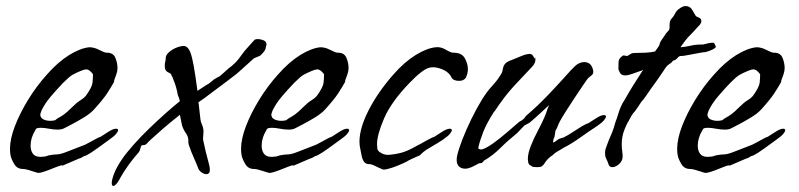

<svg xmlns="http://www.w3.org/2000/svg" viewBox="-20 -545 2639 634"><path d="M107 26Q104 26 94 22.5Q84 19 73 16Q62 13 57 13H56Q37 13 27.5 -2.5Q18 -18 15 -31Q14 -36 13.5 -41.5Q13 -47 13 -53Q13 -86 29 -128Q45 -170 72.5 -215Q100 -260 135 -299Q171 -340 208 -363Q245 -386 275 -389Q291 -389 308 -380Q325 -371 332 -371H333Q354 -371 361 -354Q368 -337 368 -320Q368 -310 364 -299Q360 -288 357.5 -281Q355 -274 357 -276L358 -277Q347 -257 333.5 -236.5Q320 -216 290 -183Q278 -170 257.5 -157.5Q237 -145 218 -135Q199 -125 191 -121Q183 -117 170 -117Q157 -117 141.5 -120Q126 -123 115 -123Q109 -123 104 -122Q99 -121 97 -116Q81 -90 81 -64Q81 -48 88.5 -37.5Q96 -27 114 -27Q120 -27 127 -28Q134 -29 141 -32Q158 -35 165 -35Q172 -35 180.5 -37Q189 -39 209 -47Q231 -56 242.5 -60Q254 -64 260.5 -67Q267 -70 274 -74Q281 -78 296 -86Q307 -92 308.5 -92Q310 -92 314 -94.5Q318 -97 335 -108Q353 -120 363 -120Q370 -120 370 -115Q370 -111 363.5 -103Q357 -95 341 -84Q324 -72 302.5 -56Q281 -40 263 -31Q257 -30 252.5 -26.5Q248 -23 240 -21L184 3L185 2Q188 -1 178.5 2Q169 5 154.5 11Q140 17 126.5 21.5Q113 26 107 26ZM146 -146Q150 -146 154 -146.5Q158 -147 162 -148Q169 -154 175 -157Q181 -160 191 -167Q201 -174 219 -192Q234 -207 245 -213.5Q256 -220 263 -228Q284 -257 285.5 -272Q287 -287 287 -300Q275 -316 265 -316Q259 -316 247 -311Q230 -304 219.5 -298Q209 -292 189 -272Q166 -248 147 -225.5Q128 -203 117 -180Q116 -176 114.5 -172.5Q113 -169 113 -167Q113 -156 123 -151Q133 -146 146 -146Z M354 69Q349 69 349 59Q349 49 356.5 29Q364 9 382 -18Q397 -40 421 -67Q445 -94 473 -121Q501 -148 527.5 -171.5Q554 -195 574 -211Q573 -216 571 -221.5Q569 -227 567 -232Q565 -244 561.5 -256.5Q558 -269 553 -281Q552 -285 550 -289Q548 -293 546 -297Q545 -302 537.5 -305Q530 -308 526 -315Q525 -318 524.5 -321.5Q524 -325 524 -328Q524 -336 526 -343Q528 -350 527 -352Q527 -364 540 -374.5Q553 -385 569 -390Q585 -395 593 -392Q602 -388 608 -373.5Q614 -359 619.5 -328.5Q625 -298 632 -245Q636 -248 643.5 -252.5Q651 -257 661 -264Q668 -267 673.5 -272Q679 -277 687 -283Q698 -290 705 -293Q714 -300 724.5 -310Q735 -320 745 -327Q762 -341 774 -358.5Q786 -376 802 -393Q807 -398 811.5 -403.5Q816 -409 821 -414Q825 -416 832 -416Q840 -416 850 -412Q860 -408 860 -398V-397Q859 -396 857.5 -386.5Q856 -377 841 -363Q840 -361 829.5 -357Q819 -353 818 -352Q800 -336 782 -319.5Q764 -303 756 -297Q745 -288 726.5 -274.5Q708 -261 689 -246.5Q670 -232 655 -221Q640 -210 635 -207Q636 -206 637.5 -189.5Q639 -173 642 -150Q643 -142 647 -133.5Q651 -125 652 -114V-110Q652 -103 651 -95Q650 -87 651 -82Q660 -39 666.5 -17Q673 5 673 16Q673 30 661 30Q654 30 646 24.5Q638 19 635 12Q630 -2 620.5 -23Q611 -44 603 -68Q602 -71 602 -74Q602 -77 602 -80Q602 -94 594 -105Q586 -116 581 -131Q579 -140 577.5 -149Q576 -158 574 -166Q559 -154 539.5 -138Q520 -122 498 -102Q490 -95 481 -87Q472 -79 464 -70Q460 -66 454.5 -66Q449 -66 447 -64Q445 -62 443.5 -54.5Q442 -47 438 -42Q421 -23 405 -1Q389 21 375 46V47Q362 69 354 69Z M870 26Q867 26 857 22.5Q847 19 836 16Q825 13 820 13H819Q800 13 790.5 -2.5Q781 -18 778 -31Q777 -36 776.5 -41.5Q776 -47 776 -53Q776 -86 792 -128Q808 -170 835.5 -215Q863 -260 898 -299Q934 -340 971 -363Q1008 -386 1038 -389Q1054 -389 1071 -380Q1088 -371 1095 -371H1096Q1117 -371 1124 -354Q1131 -337 1131 -320Q1131 -310 1127 -299Q1123 -288 1120.5 -281Q1118 -274 1120 -276L1121 -277Q1110 -257 1096.5 -236.5Q1083 -216 1053 -183Q1041 -170 1020.5 -157.5Q1000 -145 981 -135Q962 -125 954 -121Q946 -117 933 -117Q920 -117 904.5 -120Q889 -123 878 -123Q872 -123 867 -122Q862 -121 860 -116Q844 -90 844 -64Q844 -48 851.5 -37.5Q859 -27 877 -27Q883 -27 890 -28Q897 -29 904 -32Q921 -35 928 -35Q935 -35 943.5 -37Q952 -39 972 -47Q994 -56 1005.5 -60Q1017 -64 1023.5 -67Q1030 -70 1037 -74Q1044 -78 1059 -86Q1070 -92 1071.5 -92Q1073 -92 1077 -94.5Q1081 -97 1098 -108Q1116 -120 1126 -120Q1133 -120 1133 -115Q1133 -111 1126.5 -103Q1120 -95 1104 -84Q1087 -72 1065.5 -56Q1044 -40 1026 -31Q1020 -30 1015.5 -26.5Q1011 -23 1003 -21L947 3L948 2Q951 -1 941.5 2Q932 5 917.5 11Q903 17 889.5 21.5Q876 26 870 26ZM909 -146Q913 -146 917 -146.5Q921 -147 925 -148Q932 -154 938 -157Q944 -160 954 -167Q964 -174 982 -192Q997 -207 1008 -213.5Q1019 -220 1026 -228Q1047 -257 1048.5 -272Q1050 -287 1050 -300Q1038 -316 1028 -316Q1022 -316 1010 -311Q993 -304 982.5 -298Q972 -292 952 -272Q929 -248 910 -225.5Q891 -203 880 -180Q879 -176 877.5 -172.5Q876 -169 876 -167Q876 -156 886 -151Q896 -146 909 -146Z M1247 15Q1244 15 1234.5 10.5Q1225 6 1215.5 1.5Q1206 -3 1201 -3H1200Q1187 -3 1181.5 -11.5Q1176 -20 1174 -32Q1172 -44 1170 -52Q1167 -64 1167 -77Q1167 -122 1197.5 -181.5Q1228 -241 1279 -299Q1315 -340 1352 -363Q1389 -386 1419 -389Q1435 -391 1452 -381Q1469 -371 1476 -371H1477Q1505 -371 1515 -352.5Q1525 -334 1525 -317Q1525 -302 1518 -288Q1511 -278 1496 -278Q1477 -278 1471 -289Q1464 -305 1445 -314Q1426 -323 1409 -323Q1392 -323 1372.5 -308Q1353 -293 1333 -272Q1272 -209 1248.5 -154.5Q1225 -100 1225 -69Q1225 -65 1225.5 -61.5Q1226 -58 1226 -55V-54Q1226 -47 1239 -39.5Q1252 -32 1268 -34Q1295 -37 1313 -43Q1331 -49 1359 -65Q1360 -65 1369 -70Q1378 -75 1387.5 -80.5Q1397 -86 1398 -86Q1409 -92 1410.5 -92Q1412 -92 1416 -94.5Q1420 -97 1437 -108Q1455 -120 1465 -120Q1472 -120 1472 -115Q1472 -111 1465.5 -103Q1459 -95 1443 -84Q1423 -71 1410.5 -64Q1398 -57 1388 -50.5Q1378 -44 1366 -32L1365 -31Q1363 -31 1354.5 -27Q1346 -23 1338 -19.5Q1330 -16 1329 -15Q1325 -12 1308.5 -4.5Q1292 3 1274 9Q1256 15 1247 15Z M1516 12Q1504 12 1496 5Q1488 -2 1488 -17Q1488 -21 1488.5 -25Q1489 -29 1490 -33Q1495 -54 1507 -85Q1519 -116 1536 -151Q1553 -186 1572 -217Q1589 -244 1604.5 -260.5Q1620 -277 1630 -293Q1638 -304 1639 -310.5Q1640 -317 1642 -324Q1646 -335 1654.5 -340Q1663 -345 1670 -347Q1687 -354 1703 -360.5Q1719 -367 1730 -367Q1737 -367 1742 -357.5Q1747 -348 1747 -355V-356Q1748 -353 1748 -348Q1748 -336 1737 -324.5Q1726 -313 1697 -282Q1667 -251 1647 -225Q1627 -199 1613 -177H1612Q1587 -138 1576 -110Q1565 -82 1560 -60Q1559 -55 1560 -54Q1561 -53 1565 -52Q1568 -51 1573 -52Q1588 -57 1609.5 -72.5Q1631 -88 1652.5 -106.5Q1674 -125 1689 -138Q1694 -143 1698.5 -145Q1703 -147 1706 -150Q1711 -153 1713.5 -157.5Q1716 -162 1720 -165Q1756 -196 1789 -230.5Q1822 -265 1846 -292Q1870 -319 1879 -327Q1893 -340 1909 -340Q1932 -340 1938 -315Q1942 -302 1932.5 -295.5Q1923 -289 1918 -282Q1914 -276 1902 -258.5Q1890 -241 1875.5 -219Q1861 -197 1848 -176.5Q1835 -156 1828 -143Q1823 -133 1821.5 -128Q1820 -123 1815 -115V-116Q1814 -114 1813 -105.5Q1812 -97 1811 -93Q1807 -86 1806.5 -79Q1806 -72 1808 -75Q1808 -74 1814 -78Q1820 -82 1825 -86Q1827 -87 1833.5 -89Q1840 -91 1841 -91L1850 -96Q1851 -96 1864.5 -104.5Q1878 -113 1892 -122Q1906 -131 1907 -131Q1918 -137 1919.5 -137Q1921 -137 1925 -139.5Q1929 -142 1946 -153Q1964 -165 1974 -165Q1981 -165 1981 -160Q1981 -156 1974.5 -148Q1968 -140 1952 -129Q1927 -113 1897 -91.5Q1867 -70 1841 -57Q1832 -51 1822.5 -46Q1813 -41 1804 -32L1803 -31Q1801 -31 1793.5 -24Q1786 -17 1785 -15Q1781 -11 1778 -5.5Q1775 0 1769 4H1770Q1766 6 1761.5 6.5Q1757 7 1753 7Q1739 7 1736 4Q1734 2 1730.5 0.5Q1727 -1 1725 -6Q1723 -14 1723 -20Q1723 -38 1732.5 -62.5Q1742 -87 1758 -117Q1771 -142 1777 -156Q1783 -170 1786 -179.5Q1789 -189 1793 -198Q1779 -185 1764 -171Q1749 -157 1729 -140Q1726 -138 1720 -135Q1714 -132 1712 -131L1687 -105Q1656 -80 1632 -56Q1608 -32 1579 -15V-16Q1578 -15 1576.5 -12.5Q1575 -10 1572 -8V-7Q1568 -6 1565 -6Q1562 -6 1560 -5Q1554 -1 1548 1.5Q1542 4 1537 7Q1525 12 1516 12Z M2002 7Q1993 7 1990 -1Q1987 -11 1981.5 -21.5Q1976 -32 1979 -51Q1979 -51 1983 -62.5Q1987 -74 1991 -84Q1996 -95 2001 -107Q2006 -119 2012 -141Q2016 -151 2022.5 -172Q2029 -193 2039 -210V-209Q2054 -236 2070.5 -262.5Q2087 -289 2104 -315Q2099 -311 2090 -309Q2079 -305 2066 -300.5Q2053 -296 2044 -296Q2031 -296 2026.5 -306Q2022 -316 2022 -316V-317Q2022 -328 2022.5 -340.5Q2023 -353 2038 -362H2039Q2041 -362 2045.5 -361Q2050 -360 2051 -360Q2055 -362 2061 -366Q2067 -370 2074 -370H2075Q2092 -370 2111 -371Q2130 -372 2143 -375Q2149 -383 2154 -390.5Q2159 -398 2158 -400Q2159 -405 2165.5 -414.5Q2172 -424 2175 -428Q2177 -433 2183.5 -439.5Q2190 -446 2190 -448V-449Q2191 -451 2191 -456V-464Q2191 -469 2192.5 -474.5Q2194 -480 2198 -484Q2205 -491 2209.5 -501Q2214 -511 2227 -519Q2236 -525 2244 -525Q2258 -525 2265 -513.5Q2272 -502 2276 -495Q2277 -491 2286.5 -487.5Q2296 -484 2296 -475Q2296 -467 2284 -456Q2280 -451 2270 -440.5Q2260 -430 2252 -422Q2245 -415 2227 -389Q2243 -390 2260 -394Q2277 -398 2295 -398Q2300 -397 2312 -400.5Q2324 -404 2334 -404Q2338 -404 2340.5 -398.5Q2343 -393 2344 -390Q2340 -384 2327.5 -379Q2315 -374 2309 -373Q2305 -373 2288 -370Q2271 -367 2253.5 -363.5Q2236 -360 2229 -360Q2223 -361 2217 -353.5Q2211 -346 2203 -345Q2197 -337 2190.5 -333.5Q2184 -330 2179 -323Q2166 -304 2157 -290.5Q2148 -277 2144 -272Q2139 -266 2130.5 -253.5Q2122 -241 2113 -228Q2104 -215 2098 -209Q2094 -203 2085 -189.5Q2076 -176 2070 -170Q2065 -163 2062.5 -158Q2060 -153 2054 -142V-143Q2049 -134 2043 -119.5Q2037 -105 2035 -92Q2034 -87 2033.5 -81Q2033 -75 2033 -70Q2033 -57 2034.5 -46.5Q2036 -36 2036 -28Q2036 -14 2024.5 -3.5Q2013 7 2002 7ZM2345 -391Q2345 -391 2345 -391Q2345 -391 2344 -390L2345 -392Z M2310 26Q2307 26 2297 22.5Q2287 19 2276 16Q2265 13 2260 13H2259Q2240 13 2230.5 -2.5Q2221 -18 2218 -31Q2217 -36 2216.5 -41.5Q2216 -47 2216 -53Q2216 -86 2232 -128Q2248 -170 2275.5 -215Q2303 -260 2338 -299Q2374 -340 2411 -363Q2448 -386 2478 -389Q2494 -389 2511 -380Q2528 -371 2535 -371H2536Q2557 -371 2564 -354Q2571 -337 2571 -320Q2571 -310 2567 -299Q2563 -288 2560.5 -281Q2558 -274 2560 -276L2561 -277Q2550 -257 2536.5 -236.5Q2523 -216 2493 -183Q2481 -170 2460.5 -157.5Q2440 -145 2421 -135Q2402 -125 2394 -121Q2386 -117 2373 -117Q2360 -117 2344.5 -120Q2329 -123 2318 -123Q2312 -123 2307 -122Q2302 -121 2300 -116Q2284 -90 2284 -64Q2284 -48 2291.5 -37.5Q2299 -27 2317 -27Q2323 -27 2330 -28Q2337 -29 2344 -32Q2361 -35 2368 -35Q2375 -35 2383.5 -37Q2392 -39 2412 -47Q2434 -56 2445.5 -60Q2457 -64 2463.5 -67Q2470 -70 2477 -74Q2484 -78 2499 -86Q2510 -92 2511.5 -92Q2513 -92 2517 -94.5Q2521 -97 2538 -108Q2556 -120 2566 -120Q2573 -120 2573 -115Q2573 -111 2566.5 -103Q2560 -95 2544 -84Q2527 -72 2505.5 -56Q2484 -40 2466 -31Q2460 -30 2455.5 -26.5Q2451 -23 2443 -21L2387 3L2388 2Q2391 -1 2381.5 2Q2372 5 2357.5 11Q2343 17 2329.5 21.5Q2316 26 2310 26ZM2349 -146Q2353 -146 2357 -146.5Q2361 -147 2365 -148Q2372 -154 2378 -157Q2384 -160 2394 -167Q2404 -174 2422 -192Q2437 -207 2448 -213.5Q2459 -220 2466 -228Q2487 -257 2488.5 -272Q2490 -287 2490 -300Q2478 -316 2468 -316Q2462 -316 2450 -311Q2433 -304 2422.5 -298Q2412 -292 2392 -272Q2369 -248 2350 -225.5Q2331 -203 2320 -180Q2319 -176 2317.5 -172.5Q2316 -169 2316 -167Q2316 -156 2326 -151Q2336 -146 2349 -146Z"/></svg>

Font: Vujahday Script
Style: Regular
Weight: 400
Designer: Robert E. Leuschke
Foundry: Robert E. Leuschke
Version: Version 1.010; ttfautohint (v1.8.3)